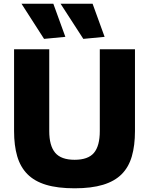

<svg xmlns="http://www.w3.org/2000/svg" viewBox="-20 -1007 805 1037"><path d="M383 10Q291 10 228.5 -9Q166 -28 128 -66.5Q90 -105 73 -163Q56 -221 56 -299V-741H246V-299Q246 -220 278 -182Q310 -144 383 -144Q456 -144 487.5 -181.5Q519 -219 519 -299V-741H709V-299Q709 -221 692 -162.5Q675 -104 637 -66Q599 -28 536.5 -9Q474 10 383 10ZM218 -797 96 -987H268L333 -808ZM430 -797 307 -987H480L545 -808Z"/></svg>

Font: Encode Sans Narrow
Style: ExtraBold
Weight: 800
Designer: Pablo Impallari, Andres Torresi
Foundry: Pablo Impallari, Andres Torresi
Version: Version 1.000; ttfautohint (v1.00) -l 8 -r 50 -G 200 -x 14 -